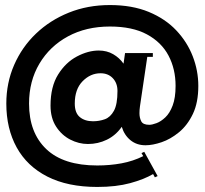

<svg xmlns="http://www.w3.org/2000/svg" viewBox="-20 -730 810 760"><path d="M5 -320Q5 -402 36 -473Q67 -544 122.5 -597Q178 -650 252.5 -680Q327 -710 415 -710Q503 -710 568.5 -683Q634 -656 677.5 -610Q721 -564 743 -507Q765 -450 765 -390Q765 -324 743.5 -279Q722 -234 688.5 -206.5Q655 -179 619.5 -167Q584 -155 556 -155Q521 -155 496.5 -175Q472 -195 462 -228Q438 -194 403 -177Q368 -160 328 -160Q292 -160 258 -177.5Q224 -195 202 -229Q180 -263 180 -312Q180 -387 210 -435Q240 -483 284.5 -506.5Q329 -530 371 -530Q403 -530 428 -515.5Q453 -501 469 -478L475 -520H585V-505H563L534 -309Q532 -295 532 -282Q532 -264 539 -250Q546 -236 571 -236Q582 -236 599.5 -242.5Q617 -249 634.5 -265.5Q652 -282 663.5 -312.5Q675 -343 675 -390Q675 -457 647 -510Q619 -563 561.5 -594Q504 -625 415 -625Q321 -625 249 -586Q177 -547 136 -478Q95 -409 95 -320Q95 -205 163 -140Q231 -75 365 -75Q415 -75 461 -83.5Q507 -92 547 -112L540 -124L551 -129L604 -33L593 -28L586 -41Q550 -20 495 -5Q440 10 365 10Q248 10 167.5 -31Q87 -72 46 -146.5Q5 -221 5 -320ZM276 -320Q276 -283 296 -266.5Q316 -250 348 -250Q373 -250 395 -258Q417 -266 431 -291.5Q445 -317 445 -370Q445 -401 426.5 -420.5Q408 -440 378 -440Q338 -440 307 -408.5Q276 -377 276 -320Z"/></svg>

Font: Copperplate CC
Style: Regular
Weight: 400
Designer: indestructible type*
Foundry: Cowboy Collective
Version: Version 1.000